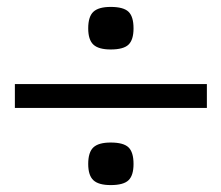

<svg xmlns="http://www.w3.org/2000/svg" viewBox="-20 -678 640 555"><path d="M300 -535Q265 -535 250 -549Q235 -563 235 -596Q235 -630 250 -644Q265 -658 300 -658Q337 -658 351.5 -644Q366 -630 366 -596Q366 -563 351.5 -549Q337 -535 300 -535ZM300 -143Q265 -143 250 -157Q235 -171 235 -204Q235 -238 250 -252Q265 -266 300 -266Q337 -266 351.5 -252Q366 -238 366 -204Q366 -171 351.5 -157Q337 -143 300 -143ZM23 -366V-435H578V-366Z"/></svg>

Font: Victor Mono Thin
Style: Regular
Weight: 400
Monospace: yes
Version: Version 1.561;gftools[0.9.30]